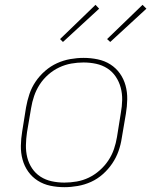

<svg xmlns="http://www.w3.org/2000/svg" viewBox="-20 -768 640 796"><path d="M247 8Q217 8 188.5 2Q160 -4 136.5 -19Q113 -34 97 -56.5Q81 -79 73.5 -106.5Q66 -134 66.5 -163.5Q67 -193 72 -223L88 -323Q93 -351 102 -378Q111 -405 127.5 -429.5Q144 -454 167 -474Q190 -494 216.5 -506Q243 -518 271 -523Q299 -528 327 -528Q356 -528 385 -522Q414 -516 437.5 -501Q461 -486 477 -463.5Q493 -441 500.5 -413.5Q508 -386 507.5 -356.5Q507 -327 502 -297L485 -197Q481 -169 471.5 -142Q462 -115 445.5 -90.5Q429 -66 406.5 -46Q384 -26 357.5 -14Q331 -2 302.5 3Q274 8 247 8ZM247 -11Q272 -11 298 -15.5Q324 -20 348 -31.5Q372 -43 393 -61.5Q414 -80 429 -102.5Q444 -125 452.5 -150Q461 -175 465 -200L481 -300Q486 -327 486.5 -353.5Q487 -380 480.5 -404.5Q474 -429 460 -450Q446 -471 425 -484.5Q404 -498 378.5 -503.5Q353 -509 326 -509Q301 -509 275.5 -504.5Q250 -500 225.5 -488.5Q201 -477 180 -458.5Q159 -440 144.5 -417.5Q130 -395 121.5 -370Q113 -345 109 -320L92 -220Q88 -193 87.5 -166.5Q87 -140 93 -115.5Q99 -91 113 -70Q127 -49 148 -35.5Q169 -22 194.5 -16.5Q220 -11 247 -11ZM437 -594 424 -606 571 -748 587 -732ZM241 -594 229 -606 376 -748 391 -732Z"/></svg>

Font: Iosevka SS04 Thin Extended
Style: Italic
Weight: 100
Width: 7
Italic angle: -9°
Monospace: yes
Designer: Belleve Invis
Foundry: Belleve Invis
Version: Version 19.0.0; ttfautohint (v1.8.4)